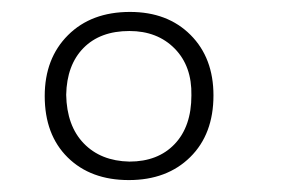

<svg xmlns="http://www.w3.org/2000/svg" viewBox="-20 -751 487 322"><path d="M196 -449Q132 -449 93.5 -487Q55 -525 55 -590Q55 -653 94 -692Q133 -731 198 -731Q261 -731 299.5 -692.5Q338 -654 338 -591Q338 -526 299 -487.5Q260 -449 196 -449ZM197 -480Q245 -480 273 -509.5Q301 -539 301 -591Q302 -640 273 -669.5Q244 -699 197 -699Q148 -699 120 -670.5Q92 -642 91 -592Q92 -540 120.5 -510.5Q149 -481 197 -480Z"/></svg>

Font: Bitter Light
Style: Regular
Weight: 300
Designer: Sol Matas, and Bitter project Authors
Foundry: Sol Matas
Version: Version 2.001